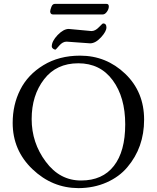

<svg xmlns="http://www.w3.org/2000/svg" viewBox="-20 -949 803 983"><path d="M251 -875Q237.8 -875 236.8 -890.6Q237.3 -898.9 243.2 -914.1Q249 -929.2 261.2 -929.2H523.9Q537.1 -929.7 537.1 -916Q537.1 -902.3 527.3 -888.7Q517.6 -875 505.9 -875ZM507.8 -829.1Q524.9 -829.1 524.9 -808.6Q524.9 -788.1 497.1 -757.8Q469.2 -727.5 441.9 -727.1L320.8 -735.8Q300.8 -735.8 283.2 -715.3Q265.6 -694.8 264.2 -694.8Q256.8 -695.3 251 -700.2Q245.1 -705.1 245.1 -711.9Q245.1 -737.8 274.9 -769.5Q305.2 -800.8 332 -800.8L448.2 -790Q467.8 -790 486.3 -809.6Q504.9 -829.1 507.8 -829.1ZM44.9 -319.8Q44.9 -412.6 83.5 -489.3Q122.1 -566.4 202.1 -615.2Q282.2 -664.1 390.1 -664.1Q523.9 -664.1 621.1 -571.3Q717.8 -478.5 717.8 -336.4Q717.8 -193.8 631.8 -92.8Q590.8 -43.9 525.9 -15.1Q460.9 13.7 381.8 14.2Q247.1 13.7 146 -83Q44.9 -179.7 44.9 -319.8ZM205.6 -543Q142.1 -460.9 142.1 -339.4Q142.1 -217.8 214.4 -121.1Q286.1 -24.4 395.5 -24.9Q504.9 -24.9 563 -99.6Q621.1 -173.8 621.1 -312.5Q621.1 -451.2 557.1 -538.1Q493.2 -625 380.9 -625Q268.6 -625 205.6 -543Z"/></svg>

Font: EBGaramond
Style: Regular
Weight: 400
Version: Version 000.012g